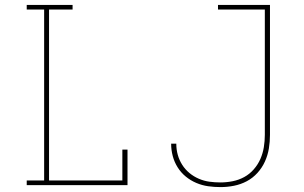

<svg xmlns="http://www.w3.org/2000/svg" viewBox="-20 -755 1240 783"><path d="M89 0V-19H160V-716H89V-735H276V-716H180V-19H479V-145H500V0ZM879 8Q854 8 829 4.5Q804 1 780.5 -9Q757 -19 737.5 -35Q718 -51 704.5 -72.5Q691 -94 684.5 -118.5Q678 -143 678 -168V-169H699V-168Q699 -145 705 -123.5Q711 -102 723 -83Q735 -64 752.5 -49.5Q770 -35 791 -26Q812 -17 834 -14Q856 -11 879 -11Q904 -11 929 -16Q954 -21 976 -33Q998 -45 1015 -64.5Q1032 -84 1042 -107Q1052 -130 1056 -155Q1060 -180 1060 -205V-716H869V-735H1081V-205Q1081 -177 1076.5 -149.5Q1072 -122 1060.5 -96.5Q1049 -71 1030 -50Q1011 -29 986.5 -16Q962 -3 934.5 2.5Q907 8 879 8Z"/></svg>

Font: Iosevka Etoile Thin
Style: Regular
Weight: 100
Designer: Belleve Invis
Foundry: Belleve Invis
Version: Version 22.1.2; ttfautohint (v1.8.4)